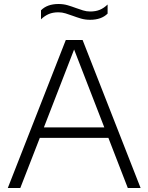

<svg xmlns="http://www.w3.org/2000/svg" viewBox="-20 -940 742 960"><path d="M19 0 309 -740H393L683 0H619L522 -250.5H179L81.5 0ZM199.5 -303H501.5L350.5 -692.5ZM430.5 -841Q406 -841 384.8 -847.2Q363.5 -853.5 343.5 -861Q325.5 -867.5 308 -873Q290.5 -878.5 272 -878.5Q244.5 -878.5 224 -869.8Q203.5 -861 185 -843.5V-888.5Q216 -920 272.5 -920Q297 -920 318.2 -913.8Q339.5 -907.5 359.5 -900Q377.5 -893.5 395 -888Q412.5 -882.5 431 -882.5Q458.5 -882.5 479 -891Q499.5 -899.5 518 -917.5V-872Q487 -841 430.5 -841Z"/></svg>

Font: Encode Sans SemiExpanded SemiExpanded Light
Style: Regular
Weight: 300
Width: 6
Designer: Multiple Designers
Foundry: Impallari Type
Version: Version 3.000; ttfautohint (v1.8.3) -l 8 -r 50 -G 200 -x 14 